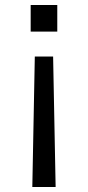

<svg xmlns="http://www.w3.org/2000/svg" viewBox="-20 -540 353 770"><path d="M119.6 -313.3H193L203.1 210H109.6ZM103 -520H209.7V-413.3H103Z"/></svg>

Font: M PLUS 1 Thin
Style: Regular
Weight: 100
Designer: Coji Morishita
Foundry: UNDERFOREST DESIGN
Version: Version 1.001